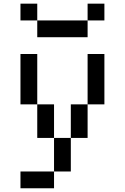

<svg xmlns="http://www.w3.org/2000/svg" viewBox="-20 -838 676 1040"><path d="M90.9 -545.5V-272.7H181.8V-545.5ZM454.5 -545.5V-272.7H545.5V-545.5ZM272.7 -90.9V90.9H363.6V-90.9ZM272.7 90.9H90.9V181.8H272.7ZM363.6 -272.7V-90.9H454.5V-272.7ZM181.8 -272.7V-90.9H272.7V-272.7ZM90.9 -818.2V-727.3H181.8V-818.2ZM181.8 -727.3V-636.4H454.5V-727.3ZM454.5 -818.2V-727.3H545.5V-818.2Z"/></svg>

Font: Departure Mono
Style: Regular
Weight: 400
Monospace: yes
Designer: Helena Zhang
Version: Version 1.500;Glyphs 3.3.1 (3343)